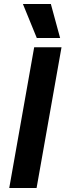

<svg xmlns="http://www.w3.org/2000/svg" viewBox="-20 -935 326 955"><path d="M150 -700H286L162 0H26ZM94 -915H233L279 -746H163Z"/></svg>

Font: Chakra Petch
Style: Bold Italic
Weight: 700
Italic angle: -10°
Designer: Katatrad Aksorn Co.,Ltd.
Foundry: Cadson Demak Co.,Ltd.
Version: Version 1.000; ttfautohint (v1.6)